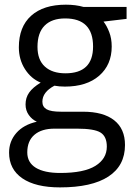

<svg xmlns="http://www.w3.org/2000/svg" viewBox="-20 -565 588 825"><path d="M523.9 -535.2V-483.9L424.8 -472.2Q438.5 -455.1 449.2 -427.5Q460 -399.9 460 -365.2Q460 -286.6 406.2 -239.7Q352.5 -192.9 258.8 -192.9Q234.9 -192.9 213.9 -196.8Q162.1 -169.4 162.1 -127.9Q162.1 -106 180.2 -95.5Q198.2 -85 242.2 -85H336.9Q423.8 -85 470.5 -48.3Q517.1 -11.7 517.1 58.1Q517.1 147 445.8 193.6Q374.5 240.2 237.8 240.2Q132.8 240.2 75.9 201.2Q19 162.1 19 90.8Q19 42 50.3 6.3Q81.5 -29.3 138.2 -42Q117.7 -51.3 103.8 -70.8Q89.8 -90.3 89.8 -116.2Q89.8 -145.5 105.5 -167.5Q121.1 -189.5 154.8 -210Q113.3 -227.1 87.2 -268.1Q61 -309.1 61 -361.8Q61 -449.7 113.8 -497.3Q166.5 -544.9 263.2 -544.9Q305.2 -544.9 338.9 -535.2ZM97.2 89.8Q97.2 133.3 133.8 155.8Q170.4 178.2 238.8 178.2Q340.8 178.2 389.9 147.7Q439 117.2 439 64.9Q439 21.5 412.1 4.6Q385.3 -12.2 311 -12.2H213.9Q158.7 -12.2 127.9 14.2Q97.2 40.5 97.2 89.8ZM141.1 -363.8Q141.1 -307.6 172.9 -278.8Q204.6 -250 261.2 -250Q379.9 -250 379.9 -365.2Q379.9 -485.8 259.8 -485.8Q202.6 -485.8 171.9 -455.1Q141.1 -424.3 141.1 -363.8Z"/></svg>

Font: f02724691
Style: Regular
Weight: 400
Foundry: Ascender Corporation
Version: Version 1.10